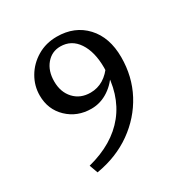

<svg xmlns="http://www.w3.org/2000/svg" viewBox="-121 -561 635 666"><g transform="rotate(-30 197.0 -227.5)"><path d="M296.4 -269.5Q276.9 -232.9 244.6 -211.4Q212.4 -189.9 175.3 -189.9Q118.7 -189.9 80.3 -226.6Q42 -263.2 42 -319.3Q42 -357.9 61.8 -391.6Q81.5 -425.3 116.2 -446Q150.9 -466.8 194.8 -466.8Q266.1 -466.8 309.8 -419.9Q353.5 -373 353.5 -293.5Q353.5 -216.3 319.6 -152.3Q285.6 -88.4 224.9 -45.2Q164.1 -2 82.5 11.7L70.3 -22Q174.8 -48.8 229.2 -116.9Q283.7 -185.1 283.7 -291.5Q283.7 -355 258.3 -393.1Q232.9 -431.2 188.5 -431.2Q154.3 -431.2 132.1 -404.8Q109.9 -378.4 109.9 -336.4Q109.9 -293.5 134.8 -266.6Q159.7 -239.7 200.2 -239.7Q256.8 -239.7 294.4 -296.9Z"/></g></svg>

Font: Lateef Light
Style: Regular
Weight: 300
Designer: SIL International
Foundry: SIL International
Version: Version 4.200